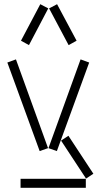

<svg xmlns="http://www.w3.org/2000/svg" viewBox="-20 -895 490 915"><path d="M80 -701 118 -680 210 -855 172 -875ZM214 -855 307 -680 345 -701 252 -875ZM15 -597 169 -175 209 -189 56 -612ZM211 -189 251 -175 405 -597 364 -612ZM271 -225 390 -44 425 -67 306 -248ZM78 0H389V-43H78Z"/></svg>

Font: Anthony
Style: Regular
Weight: 400
Designer: Sun Young Oh
Foundry: Velvetyne Type Foundry
Version: Version 1.000;hotconv 1.0.109;makeotfexe 2.5.65596